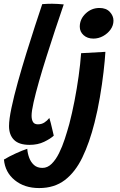

<svg xmlns="http://www.w3.org/2000/svg" viewBox="-24 -736 623 1000"><path d="M256 -29.5Q239 -13.5 206 2.5Q173 18.5 130 18.5Q75 18.5 49 -7.5Q23 -33.5 23 -79.5Q23 -114 35.8 -174.5Q48.5 -235 69 -308.5Q89.5 -382 113 -458Q136.5 -534 158.5 -601.2Q180.5 -668.5 196 -714.5Q224.5 -716.5 247 -716.5Q262 -716.5 276.8 -715.5Q291.5 -714.5 308 -713Q286.5 -651 263.5 -581.2Q240.5 -511.5 218.5 -442.2Q196.5 -373 179 -311.5Q161.5 -250 151 -203.5Q140.5 -157 140.5 -133.5Q140.5 -113 147.8 -100.8Q155 -88.5 173.5 -88.5Q192.5 -88.5 207 -97.8Q221.5 -107 233 -121.5Q235.5 -115.5 240.5 -95Q245.5 -74.5 250.2 -54.5Q255 -34.5 256 -29.5ZM494 -694.5Q529 -694.5 548 -674Q567 -653.5 567 -628.5Q567 -603.5 551.8 -582.2Q536.5 -561 512.8 -548Q489 -535 462.5 -535Q431 -535 411.2 -553Q391.5 -571 391.5 -597Q391.5 -636.5 422 -665.5Q452.5 -694.5 494 -694.5ZM468.5 -97.5Q442 7.5 405 84Q368 160.5 313.5 202Q259 243.5 180 243.5Q103.5 243.5 53 202.5Q2.5 161.5 -3.5 95Q24 78.5 58.5 62.8Q93 47 118 39Q119.5 62.5 128 85.5Q136.5 108.5 153.2 123.5Q170 138.5 197 138.5Q223.5 138.5 245 117.2Q266.5 96 283.5 61.8Q300.5 27.5 313.5 -12.5Q326.5 -52.5 337 -90.5Q351.5 -146 364 -210.2Q376.5 -274.5 385.5 -339Q394.5 -403.5 398.5 -459L525 -466Q522.5 -423 515.2 -360.5Q508 -298 496.2 -229Q484.5 -160 468.5 -97.5Z"/></svg>

Font: Grandstander Medium
Style: Italic
Weight: 500
Italic angle: -15°
Designer: Tyler Finck
Foundry: Etcetera Type Co
Version: Version 1.200; ttfautohint (v1.8.3)